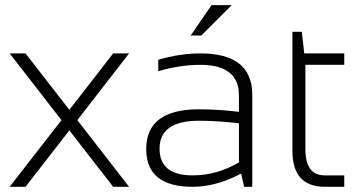

<svg xmlns="http://www.w3.org/2000/svg" viewBox="-20 -718 1374 738"><path d="M216.3 -256.3 17.1 -512.7H78.1L246.6 -295.9L415 -512.7H476.1L277.3 -256.3L476.1 0H415L246.6 -216.8L78.1 0H17.1Z M542 -145Q542 -297.9 745.1 -297.9Q816.9 -297.9 898.4 -288.1V-351.1Q898.4 -468.8 750.5 -468.8Q671.4 -468.8 588.4 -444.3V-488.3Q671.4 -512.7 750.5 -512.7Q949.7 -512.7 949.7 -353.5V0H918.5L906.7 -50.8Q810.5 0 720.2 0Q542 0 542 -145ZM745.1 -253.9Q593.3 -253.9 593.3 -146.5Q593.3 -43.9 720.2 -43.9Q814 -43.9 898.4 -93.8V-244.1Q816.9 -253.9 745.1 -253.9ZM793 -698.2H870.6L753.9 -581.5H712.9Z M1104 -595.7H1140.1L1149.4 -512.7H1303.2V-468.8H1153.8V-145Q1153.8 -43.9 1228 -43.9H1303.2V0H1229Q1104 0 1104 -138.2Z"/></svg>

Font: Sansation Light
Style: Light
Weight: 300
Designer: Bernd Montag
Version: Version 1.301